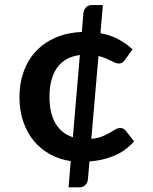

<svg xmlns="http://www.w3.org/2000/svg" viewBox="-20 -650 620 780"><path d="M524.5 -75.5Q489 -35.5 441.8 -16.5Q394.5 2.5 343.5 6L337 79.5Q336 91.5 327 101.2Q318 111 304 111H258.5L267.5 4.5Q223 -2 184.8 -22.5Q146.5 -43 118.5 -76.2Q90.5 -109.5 74.8 -154.8Q59 -200 59 -256.5Q59 -311 75.8 -358.2Q92.5 -405.5 124.8 -440.5Q157 -475.5 204.2 -496.5Q251.5 -517.5 312.5 -520L319 -598.5Q320.5 -610 329.2 -619.8Q338 -629.5 352.5 -629.5H398L388 -515Q427.5 -508 459.5 -491.2Q491.5 -474.5 518.5 -449.5L487 -406Q482 -399 476.8 -395.5Q471.5 -392 462 -392Q455 -392 447.5 -395.2Q440 -398.5 430.2 -403.5Q420.5 -408.5 408.2 -413.5Q396 -418.5 380 -422.5L351 -86Q377.5 -88.5 395.2 -95.8Q413 -103 425.8 -110.5Q438.5 -118 448.2 -124Q458 -130 468 -130Q482.5 -130 490.5 -119.5ZM304.5 -426.5Q241.5 -418 211.2 -374Q181 -330 181 -256.5Q181 -189.5 205.8 -148.2Q230.5 -107 276 -92.5Z"/></svg>

Font: Lato
Style: Bold
Weight: 700
Designer: Lukasz Dziedzic with Adam Twardoch and Botio Nikoltchev
Foundry: tyPoland Lukasz Dziedzic
Version: Version 2.010; 2014-09-01; http://www.latofonts.com/; ttfaut